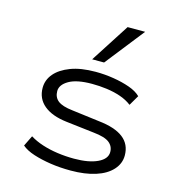

<svg xmlns="http://www.w3.org/2000/svg" viewBox="-113 -858 887 963"><g transform="rotate(15 331.0 -376.5)"><path d="M341 8Q285 8 235.5 0.5Q186 -7 146 -20Q106 -33 83 -53L110 -108Q139 -90 176 -78Q213 -66 255.5 -60Q298 -54 342 -54Q418 -54 463.5 -75.5Q509 -97 509 -133Q509 -163 485.5 -181.5Q462 -200 403 -206L258 -223Q181 -232 139.5 -266.5Q98 -301 98 -357Q98 -398 125.5 -430.5Q153 -463 205.5 -483Q258 -503 335 -503Q382 -503 428.5 -495.5Q475 -488 513 -474.5Q551 -461 572 -440L541 -387Q515 -407 481 -418.5Q447 -430 409 -435Q371 -440 333 -440Q254 -440 213.5 -416.5Q173 -393 173 -360Q173 -328 195.5 -310Q218 -292 272 -286L414 -268Q499 -259 541.5 -226Q584 -193 584 -135Q584 -93 554 -60Q524 -27 469.5 -9.5Q415 8 341 8ZM301 -559 431 -761H522L363 -559Z"/></g></svg>

Font: Nunito Sans 7pt Expanded Light
Style: Regular
Weight: 300
Width: 7
Designer: Vernon Adams
Foundry: Vernon Adams
Version: Version 3.101;gftools[0.9.27]